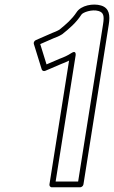

<svg xmlns="http://www.w3.org/2000/svg" viewBox="-20 -751 496 836"><path d="M409.4 -703C431 -696.4 434.6 -682.3 428.7 -645L320.2 39.5H222.2L309.3 -510C309.3 -510 313.1 -534.6 291 -520.1C274 -508.9 259.9 -502.8 240.9 -495.6C240.7 -495.5 240.4 -495.4 240.2 -495.4L182.6 -470.6L155.2 -559L213.6 -584.5C225.9 -589.2 237.2 -593.3 250.6 -601.8C251 -602.1 251.6 -602.6 252 -602.8C282.2 -627.2 310.5 -650.8 333.9 -686.4C334 -686.6 334.2 -686.9 334.3 -687.1C340.2 -697.1 380.6 -711.8 409.4 -703ZM420.1 -727C385.9 -737.4 332.4 -728.1 313 -697.1C293.1 -667.2 268.5 -645.9 238.6 -621.7C230 -616.4 218.6 -611.8 207.6 -607.6C207.4 -607.5 207.1 -607.4 206.9 -607.3L136 -576.3C129.9 -573.7 125.3 -566.1 127.3 -559.7L161.7 -448.7C163.5 -443.1 170.4 -439.7 177.3 -442.7L246.8 -472.5C258.3 -476.9 268.6 -481 280.7 -487.1L195.3 52C194.4 57.4 198.2 64.5 205.8 64.5H328.8C334.1 64.5 342.1 59.6 343.3 52L453.7 -645C459.8 -684 456.5 -715.9 420.1 -727Z"/></svg>

Font: Tape
Style: Regular
Weight: 500
Foundry: Cannot Into Space Fonts
Version: Version 0.97